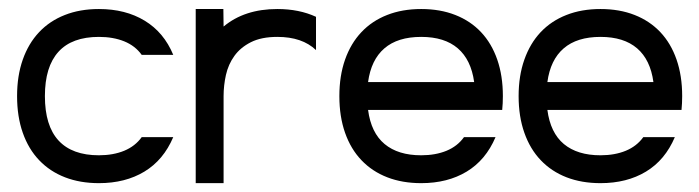

<svg xmlns="http://www.w3.org/2000/svg" viewBox="-20 -414 1579 434"><path d="M203.6 -393.6Q263.7 -393.6 307.1 -367.2Q350.6 -340.8 371.6 -290H300.3Q285.6 -310.5 260.7 -320.6Q235.8 -330.6 203.6 -330.6Q142.6 -330.6 112.1 -296.9Q81.5 -263.2 81.5 -196.8Q81.5 -129.9 112.3 -96.4Q143.1 -63 203.6 -63Q235.8 -63 260.7 -73.2Q285.6 -83.5 300.3 -104H371.6Q349.6 -52.2 306.4 -26.1Q263.2 0 203.6 0Q161.1 0 127 -13.2Q92.8 -26.4 68.6 -51.8Q44.4 -77.1 31.5 -113.8Q18.6 -150.4 18.6 -196.8Q18.6 -242.7 31.5 -279.3Q44.4 -315.9 68.4 -341.3Q92.3 -366.7 126.5 -380.1Q160.6 -393.6 203.6 -393.6Z M484.9 -393.6 485.4 -354Q532.7 -393.6 606.9 -393.6Q656.2 -393.6 694.3 -376V-300.8Q663.1 -330.6 606.9 -330.6Q570.8 -330.6 547.1 -318.6Q523.4 -306.6 509.8 -287.6Q496.1 -268.6 490.7 -244.6Q485.4 -220.7 485.4 -196.8V0H422.4V-393.6Z M932.1 -393.6Q975.1 -393.6 1009.3 -380.1Q1043.5 -366.7 1067.4 -341.3Q1091.3 -315.9 1104 -279.3Q1116.7 -242.7 1116.7 -196.8Q1116.7 -180.2 1115.2 -165.5H812Q818.8 -113.8 849.4 -88.4Q879.9 -63 932.1 -63Q964.4 -63 989.3 -73.2Q1014.2 -83.5 1028.8 -104H1100.1Q1078.1 -52.2 1034.9 -26.1Q991.7 0 932.1 0Q889.6 0 855.5 -13.2Q821.3 -26.4 797.1 -51.8Q772.9 -77.1 760 -113.8Q747.1 -150.4 747.1 -196.8Q747.1 -242.7 760 -279.3Q772.9 -315.9 796.9 -341.3Q820.8 -366.7 855 -380.1Q889.2 -393.6 932.1 -393.6ZM812 -228.5H1051.8Q1044.9 -278.8 1014.9 -304.7Q984.9 -330.6 932.1 -330.6Q878.9 -330.6 848.9 -304.7Q818.8 -278.8 812 -228.5Z M1337.4 -393.6Q1380.4 -393.6 1414.6 -380.1Q1448.7 -366.7 1472.7 -341.3Q1496.6 -315.9 1509.3 -279.3Q1522 -242.7 1522 -196.8Q1522 -180.2 1520.5 -165.5H1217.3Q1224.1 -113.8 1254.6 -88.4Q1285.2 -63 1337.4 -63Q1369.6 -63 1394.5 -73.2Q1419.4 -83.5 1434.1 -104H1505.4Q1483.4 -52.2 1440.2 -26.1Q1397 0 1337.4 0Q1294.9 0 1260.7 -13.2Q1226.6 -26.4 1202.4 -51.8Q1178.2 -77.1 1165.3 -113.8Q1152.3 -150.4 1152.3 -196.8Q1152.3 -242.7 1165.3 -279.3Q1178.2 -315.9 1202.1 -341.3Q1226.1 -366.7 1260.3 -380.1Q1294.4 -393.6 1337.4 -393.6ZM1217.3 -228.5H1457Q1450.2 -278.8 1420.2 -304.7Q1390.1 -330.6 1337.4 -330.6Q1284.2 -330.6 1254.2 -304.7Q1224.1 -278.8 1217.3 -228.5Z"/></svg>

Font: Fibel Sued LRS
Style: Regular
Weight: 400
Designer: Peter Wiegel
Foundry: Peter Wiegel
Version: Version 000.000